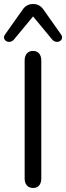

<svg xmlns="http://www.w3.org/2000/svg" viewBox="-36 -931 330 958"><path d="M129 7C156 7 170 -12 170 -40V-630C170 -658 155 -677 129 -677C102 -677 87 -658 87 -630V-40C87 -12 102 7 129 7ZM33 -733 129 -849 225 -733C249 -707 289 -732 268 -760L181 -883C167 -903 150 -911 129 -911C108 -911 91 -903 77 -883L-10 -760C-31 -732 9 -707 33 -733Z"/></svg>

Font: SN Pro Book
Style: Regular
Weight: 350
Designer: Tobias Whetton
Foundry: Supernotes
Version: Version 1.003;Glyphs 3.3 (3324)